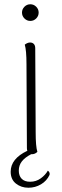

<svg xmlns="http://www.w3.org/2000/svg" viewBox="-20 -713 291 899"><path d="M83 -654Q83 -670 94.5 -681.5Q106 -693 122 -693Q138 -693 149.5 -681.5Q161 -670 161 -654Q161 -638 149.5 -626.5Q138 -615 122 -615Q106 -615 94.5 -626.5Q83 -638 83 -654ZM212 106Q199 134 172 150Q145 166 113 166Q79 166 54.5 146.5Q30 127 30 91Q30 30 108 -7Q106 -13 106 -19L104 -412Q104 -477 96 -504Q109 -514 121 -514Q132 -514 138.5 -507Q145 -500 145 -487L147 -94Q147 -27 155 -2Q144 9 130 9H126Q97 24 82.5 42.5Q68 61 68 86Q68 110 81.5 124Q95 138 121 138Q149 138 171 122Q193 106 204 86Q215 94 212 106Z"/></svg>

Font: Arima Madurai ExtraLight
Style: Regular
Weight: 275
Designer: Joana Correia and Natanael Gama
Foundry: NDISCOVER
Version: Version 1.019